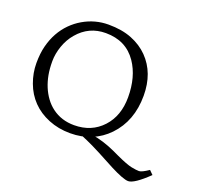

<svg xmlns="http://www.w3.org/2000/svg" viewBox="-153 -918 1315 1264"><g transform="rotate(20 504.0 -286.0)"><path d="M981.4 58.1 1007.8 84.5Q912.1 176.8 870.6 176.8Q836.4 176.8 742.2 128.4L624.5 65.9Q519.5 11.2 435.1 -18.6L544.4 -28.8Q625 -16.6 713.4 23.9L752 42Q827.1 76.7 861.6 83.5Q896 90.3 915 90.3Q934.1 90.3 981.4 58.1ZM221.7 -699.7Q304.2 -747.6 398.4 -747.6Q492.7 -747.6 562 -720Q631.3 -692.4 678.7 -644Q774.9 -545.9 774.9 -386.2Q774.9 -208.5 667 -96.2Q617.2 -44.4 551 -16.6Q484.9 11.2 403.1 11.2Q321.3 11.2 251.7 -17.1Q182.1 -45.4 134.5 -94.7Q86.9 -144 62.3 -211.2Q37.6 -278.3 37.6 -346.9Q37.6 -415.5 51.3 -468.3Q64.9 -521 89.1 -564.5Q113.3 -607.9 147.2 -642.1Q181.2 -676.3 221.7 -699.7ZM255.4 -96.2Q320.8 -47.4 409.7 -47.4Q531.2 -47.4 607.4 -129.9Q682.1 -210.9 682.1 -341.3Q682.1 -484.9 617.2 -580.1Q543 -689 400.4 -689Q282.7 -689 206.1 -598.6Q170.4 -557.1 151.1 -502Q131.8 -446.8 131.8 -394Q131.8 -341.3 139.6 -299.3Q147.5 -257.3 162.8 -220Q178.2 -182.6 201.4 -150.9Q224.6 -119.1 255.4 -96.2Z"/></g></svg>

Font: Habibi
Style: Regular
Weight: 400
Designer: Magnus Gaarde
Foundry: Magnus Gaarde
Version: Version 1.001